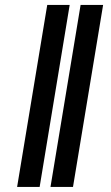

<svg xmlns="http://www.w3.org/2000/svg" viewBox="-20 -734 434 754"><path d="M253.6 -714.5H165.5L47.2 0H135.7ZM384.9 -714.5H296.5L178.3 0H266.7Z"/></svg>

Font: TID UI
Style: Bold Italic
Weight: 700
Italic angle: -9.39999°
Designer: The TID Project Authors
Foundry: Bakken & Bæck
Version: Version 1.001;hotconv 1.0.109;makeotfexe 2.5.65596